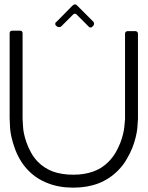

<svg xmlns="http://www.w3.org/2000/svg" viewBox="-20 -864 681 884"><path d="M36.1 -722.7Q47.9 -722.7 72.3 -722.7Q77.1 -722.7 81.1 -719.7Q84 -715.8 84 -710.9Q84 -580.1 84 -318.4Q84 -317.4 84 -317.4Q84 -316.4 85.9 -284.2Q86.9 -252 101.6 -209Q109.4 -186.5 122.1 -163.1Q133.8 -140.6 153.3 -120.1Q182.6 -89.8 223.6 -74.2Q264.6 -59.6 317.4 -59.6Q368.2 -59.6 409.2 -74.2Q450.2 -88.9 479.5 -119.1Q499 -138.7 512.7 -162.1Q525.4 -184.6 534.2 -207Q549.8 -249 552.7 -282.2Q555.7 -314.5 555.7 -315.4Q555.7 -446.3 555.7 -709Q555.7 -713.9 558.6 -716.8Q562.5 -720.7 567.4 -720.7Q579.1 -720.7 603.5 -720.7Q608.4 -720.7 612.3 -716.8Q615.2 -713.9 615.2 -709Q615.2 -578.1 615.2 -316.4Q615.2 -313.5 612.3 -274.4Q608.4 -234.4 589.8 -184.6Q579.1 -157.2 562.5 -129.9Q546.9 -102.5 522.5 -78.1Q483.4 -39.1 432.6 -19.5Q380.9 0 317.4 0Q252 0 200.2 -20.5Q148.4 -40 109.4 -80.1Q86.9 -103.5 71.3 -130.9Q55.7 -158.2 46.9 -184.6Q29.3 -234.4 26.4 -274.4Q24.4 -313.5 24.4 -319.3Q24.4 -368.2 24.4 -465.8Q24.4 -547.9 24.4 -710.9Q24.4 -715.8 27.3 -719.7Q31.2 -722.7 36.1 -722.7ZM407.2 -743.2Q406.2 -742.2 404.3 -740.2Q401.4 -737.3 397.5 -737.3Q392.6 -737.3 389.6 -740.2Q388.7 -741.2 387.7 -742.2Q387.7 -743.2 386.7 -743.2Q368.2 -761.7 332 -797.9Q329.1 -800.8 325.2 -800.8Q320.3 -800.8 317.4 -797.9Q298.8 -779.3 261.7 -742.2Q256.8 -738.3 251 -739.3Q245.1 -739.3 241.2 -743.2Q240.2 -744.1 239.3 -745.1Q238.3 -746.1 237.3 -746.1Q234.4 -749 234.4 -753.9Q234.4 -758.8 237.3 -761.7Q238.3 -761.7 240.2 -763.7Q240.2 -763.7 241.2 -764.6Q264.6 -789.1 313.5 -837.9Q313.5 -837.9 314.5 -838.9Q314.5 -838.9 315.4 -838.9Q316.4 -838.9 316.4 -839.8Q317.4 -839.8 317.4 -840.8Q320.3 -843.8 325.2 -843.8Q330.1 -843.8 333 -840.8Q334 -839.8 334 -838.9Q335 -837.9 335.9 -837.9Q360.4 -812.5 410.2 -763.7Q413.1 -759.8 413.1 -754.9Q413.1 -753.9 413.1 -752.9Q412.1 -747.1 407.2 -743.2Z"/></svg>

Font: Citrica
Style: Regular
Weight: 400
Designer: Mario Otalvaro
Version: Version 1.0